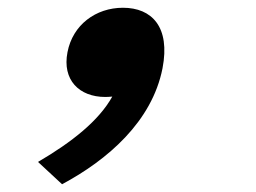

<svg xmlns="http://www.w3.org/2000/svg" viewBox="-20 -229 660 495"><path d="M251.5 21C257.5 21 263.5 20.5 269.5 20C235 82 166 137 78 188.5L140 246C257 183.5 372 84.5 399 -53C419.5 -159.5 371.5 -209 297 -209C227 -209 167.5 -165 154 -94.5C140 -23 184 21 251.5 21Z"/></svg>

Font: Monaspace Krypton ExtraBold
Style: Italic
Weight: 800
Italic angle: -11°
Designer: Riley Cran & the Lettermatic Team
Foundry: Lettermatic
Version: Version 1.101 (Monaspace Krypton)